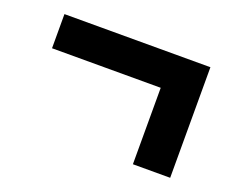

<svg xmlns="http://www.w3.org/2000/svg" viewBox="-69 -514 702 576"><g transform="rotate(20 282.0 -226.5)"><path d="M397 -50V-294H50V-403H516V-50Z"/></g></svg>

Font: Ubuntu Sans
Style: Bold
Weight: 700
Designer: Dalton Maag Ltd
Foundry: Dalton Maag Ltd
Version: Version 1.006; ttfautohint (v1.8.4.7-5d5b)